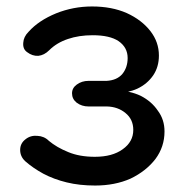

<svg xmlns="http://www.w3.org/2000/svg" viewBox="-20 -572 569 600"><path d="M277.3 7.8Q228.5 7.8 188.5 -2Q148.4 -11.7 115.2 -29.3Q83 -46.9 58.6 -68.4Q43 -83 43 -103.5Q43 -124 59.6 -136.7Q75.2 -149.4 96.7 -147.5Q118.2 -146.5 132.8 -131.8Q157.2 -111.3 193.4 -96.7Q228.5 -82 276.4 -82Q331.1 -82 363.3 -105.5Q396.5 -128.9 396.5 -166Q396.5 -199.2 372.1 -218.8Q348.6 -238.3 314.5 -239.3Q294.9 -239.3 256.8 -239.3Q235.4 -239.3 219.7 -251Q205.1 -262.7 205.1 -280.3Q205.1 -296.9 219.7 -307.6Q235.4 -319.3 256.8 -319.3Q275.4 -319.3 313.5 -319.3Q345.7 -321.3 362.3 -340.8Q378.9 -361.3 378.9 -390.6Q378.9 -423.8 350.6 -443.4Q323.2 -461.9 269.5 -461.9Q226.6 -461.9 192.4 -450.2Q157.2 -438.5 133.8 -415Q118.2 -399.4 99.6 -397.5Q81.1 -396.5 64.5 -409.2Q50.8 -418.9 52.7 -438.5Q53.7 -457 69.3 -472.7Q100.6 -507.8 155.3 -530.3Q209 -551.8 267.6 -551.8Q329.1 -551.8 376 -531.2Q422.9 -509.8 450.2 -474.6Q476.6 -440.4 476.6 -398.4Q476.6 -363.3 459 -336.9Q440.4 -309.6 409.2 -294.9Q378.9 -281.2 341.8 -281.2Q341.8 -283.2 341.8 -289.1Q384.8 -289.1 419.9 -272.5Q454.1 -254.9 473.6 -225.6Q494.1 -198.2 494.1 -161.1Q494.1 -113.3 465.8 -75.2Q436.5 -37.1 387.7 -13.7Q338.9 7.8 277.3 7.8Z"/></svg>

Font: Abed
Style: Bold
Weight: 700
Designer: Johan Aakerlund
Version: Version 3.105